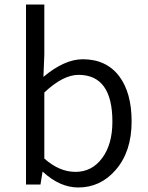

<svg xmlns="http://www.w3.org/2000/svg" viewBox="-20 -816 654 849"><path d="M170 -56H168L159 0H95V-796H176V-575L172 -476Q265 -554 346 -554Q450 -554 507 -479Q562 -406 562 -279Q562 -145 491 -64Q424 13 326 13Q245 13 170 -56ZM431 -116Q477 -177 477 -278Q477 -485 327 -485Q259 -485 176 -407V-115Q242 -56 314 -56Q386 -56 431 -116Z"/></svg>

Font: Noto Sans CJK KR DemiLight
Style: Regular
Weight: 350
Designer: Ryoko NISHIZUKA à€õÀ (kana & ideographs); Paul D. Hunt (Latin, Greek & Cyrillic); Wenlong ZHANG NG  (bopomofo); Sandoll 
Foundry: Adobe Systems Incorporated
Version: Version 1.004 April 21, 2017